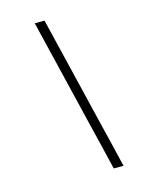

<svg xmlns="http://www.w3.org/2000/svg" viewBox="-109 -782 659 852"><g transform="rotate(-15 220.0 -356.5)"><path d="M306.5 0Q293.5 -55 280.8 -107.5Q268 -160 251.5 -228L192 -475Q174.5 -547.5 161.5 -601.2Q148.5 -655 134.5 -713H179.5Q193.5 -655 206.5 -601.2Q219.5 -547.5 237 -475L296.5 -228Q313 -160 325.8 -107.5Q338.5 -55 351.5 0Z"/></g></svg>

Font: Commissioner ExtraLight
Style: Italic
Weight: 200
Italic angle: -12°
Designer: Kostas Bartsokas
Foundry: Kostas Bartsokas
Version: Version 1.000; ttfautohint (v1.8.3)